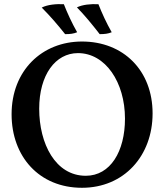

<svg xmlns="http://www.w3.org/2000/svg" viewBox="-20 -882 779 911"><path d="M289 -720C313 -720 329 -722 346 -729C321 -773 299 -821 283 -862C247 -864 205 -860 178 -846C216 -808 250 -769 289 -720ZM453 -720C477 -720 493 -722 510 -729C485 -773 463 -821 447 -862C411 -864 371 -860 345 -847C382 -809 415 -769 453 -720ZM369 9C568 9 704 -142 704 -344C704 -548 565 -685 369 -685C179 -685 35 -547 35 -340C35 -139 166 9 369 9ZM387 -48C243 -48 166 -200 166 -366C166 -527 243 -630 350 -630C480 -630 573 -492 573 -319C573 -164 504 -48 387 -48Z"/></svg>

Font: Vollkorn Semibold
Style: Regular
Weight: 600
Designer: Friedrich Althausen
Foundry: Friedrich Althausen
Version: Version 4.015;PS 004.015;hotconv 1.0.88;makeotf.lib2.5.64775